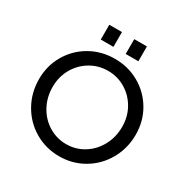

<svg xmlns="http://www.w3.org/2000/svg" viewBox="-198 -1063 1217 1247"><g transform="rotate(30 410.5 -439.5)"><path d="M411 -718Q511 -718 594 -670.5Q677 -623 725 -540.5Q773 -458 773 -358Q773 -256 725 -171Q677 -86 594 -37Q511 12 411 12Q311 12 227.5 -37Q144 -86 96 -171Q48 -256 48 -358Q48 -458 96 -540.5Q144 -623 227 -670.5Q310 -718 411 -718ZM411 -79Q482 -79 541.5 -115.5Q601 -152 636 -216Q671 -280 671 -358Q671 -434 636 -495.5Q601 -557 541.5 -592.5Q482 -628 411 -628Q340 -628 280 -592.5Q220 -557 185 -495.5Q150 -434 150 -358Q150 -280 185 -216Q220 -152 280 -115.5Q340 -79 411 -79ZM362 -891V-780H267V-891ZM549 -891V-780H454V-891Z"/></g></svg>

Font: Museo Sans Medium
Style: Regular
Weight: 500
Designer: Jos Buivenga
Foundry: Jos Buivenga & Rosetta Type Foundry (extension, remastering)
Version: Version 3.600;PS 1.000;hotconv 1.0.88;makeotf.lib2.5.647800;